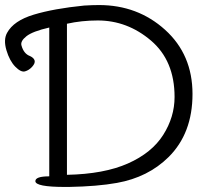

<svg xmlns="http://www.w3.org/2000/svg" viewBox="-49 -732 835 760"><path d="M216 -40Q363 -43 457.5 -85Q552 -127 597 -198Q642 -269 642 -348Q642 -492 548.5 -571.5Q455 -651 338 -651Q274 -651 216 -638ZM284 -710Q317 -712 343 -712Q496 -712 604.5 -614Q713 -516 713 -360Q713 -204 618 -110Q537 -30 414 -8Q337 6 223 8H209Q91 8 91 -15Q91 -34 146 -34V-623Q80 -608 55.5 -588.5Q31 -569 36 -552Q45 -519 70 -510Q85 -503 88 -492.5Q91 -482 78.5 -468Q66 -454 50 -449.5Q34 -445 11.5 -468Q-11 -491 -23.5 -533Q-36 -575 -21 -602Q5 -650 84.5 -674Q164 -698 284 -710Z"/></svg>

Font: LXGW Bright GB
Style: Regular
Weight: 400
Designer: Christian Thalmann (Catharsis Fonts)
Foundry: LXGW / Christian Thalmann (Catharsis Fonts) / Fontworks Inc.
Version: Version 5.510